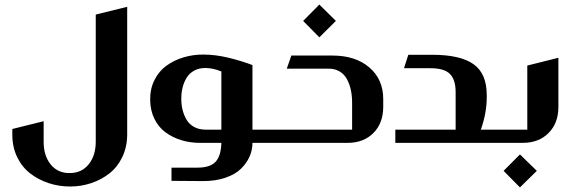

<svg xmlns="http://www.w3.org/2000/svg" viewBox="-20 -628 2547 844"><path d="M400.9 -564 539.1 -598.1V-35.2Q538.6 19 517.3 63Q496.1 106.9 460.7 134.5Q425.3 162.1 380.9 177Q336.4 191.9 288.1 191.9Q238.8 191.9 193.8 177Q148.9 162.1 113 134.5Q77.1 106.9 55.7 63Q34.2 19 34.2 -35.2V-61L171.9 -95.2V-3.9Q171.9 56.6 202.9 95Q233.9 133.3 286.1 132.8Q338.9 132.8 369.9 94.2Q400.9 55.7 400.9 -4.9Z M733.9 167V108.9H848.1Q904.3 108.9 928 82.8Q951.7 56.6 953.1 0H858.9Q815.9 0 777.3 -11.7Q738.8 -23.4 707.8 -46.1Q676.8 -68.8 658.7 -105.7Q640.6 -142.6 640.1 -189Q639.6 -237.8 659.2 -276.6Q678.7 -315.4 711.9 -339.4Q745.1 -363.3 786.4 -375.7Q827.6 -388.2 873 -388.2Q927.2 -388.2 986.1 -373.8Q1044.9 -359.4 1089.8 -341.8V-58.1H1156.7Q1161.1 -58.1 1164.1 -55.2Q1167 -52.2 1167 -47.9V-9.8Q1167 0 1156.7 0H1089.8Q1089.8 31.2 1077.1 60.1Q1064.5 88.9 1039.3 113.8Q1014.2 138.7 970 153.6Q925.8 168.5 869.1 168ZM883.8 -58.1H953.1V-314Q915.5 -329.1 882.8 -329.1Q854.5 -329.1 833.3 -317.4Q812 -305.7 800 -285.6Q788.1 -265.6 782.5 -242.7Q776.9 -219.7 776.9 -193.8Q776.9 -167.5 782.7 -144.3Q788.6 -121.1 800.5 -101.1Q812.5 -81.1 834 -69.6Q855.5 -58.1 883.8 -58.1Z M1383.8 -607.9 1456.5 -536.1 1383.8 -463.9 1312.5 -536.1ZM1157.7 -58.1H1527.8V-176.8Q1527.8 -207 1522.2 -232.9Q1516.6 -258.8 1504.9 -280.3Q1493.2 -301.8 1472.7 -314Q1452.1 -326.2 1424.8 -326.2H1240.7L1260.7 -383.8H1440.9Q1543 -383.8 1603.8 -331.3Q1664.6 -278.8 1664.6 -192.9V-158.2Q1664.6 -86.9 1621.6 -43.5Q1578.6 0 1507.8 0H1157.7Q1147.5 0 1147.5 -9.8V-47.9Q1147.5 -52.2 1150.4 -55.2Q1153.3 -58.1 1157.7 -58.1Z M2093.8 -58.1H2160.6Q2165 -58.1 2168 -55.2Q2170.9 -52.2 2170.9 -47.9V-9.8Q2170.9 0 2160.6 0H1717.8V-58.1H1982.9V-223.1Q1982.9 -277.3 1958 -302.7Q1933.1 -328.1 1872.6 -328.1H1755.9L1774.9 -387.2H1879.9Q2003.4 -387.2 2061.5 -345.9Q2119.6 -304.7 2119.6 -210.9V-199.2Q2119.6 -131.8 2093.8 -58.1Z M2434.6 -374V-158.2Q2434.6 -86.9 2391.6 -43.5Q2348.6 0 2277.8 0H2161.6Q2151.9 0 2151.9 -9.8V-47.9Q2151.9 -58.1 2161.6 -58.1H2297.9V-339.8ZM2265.6 50.8 2339.8 123 2265.6 195.8 2193.8 123Z"/></svg>

Font: Wesal
Style: Regular
Weight: 700
Designer: Ahmed zaza
Foundry: Ahmed zaza
Version: Version 2.01